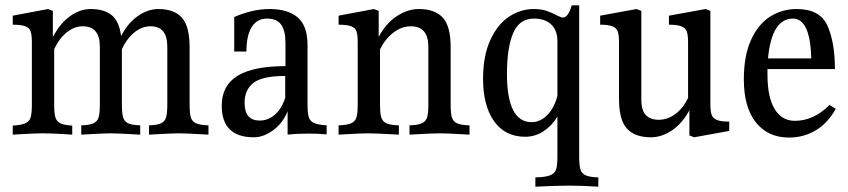

<svg xmlns="http://www.w3.org/2000/svg" viewBox="-20 -504 3195 723"><path d="M765 -32V3Q680 -2 653 -2Q628 -2 541 3V-32Q573 -33 587 -40Q601 -47 605.5 -62.5Q610 -78 610 -111V-328Q610 -405 547 -405Q514 -405 485.5 -381.5Q457 -358 439 -319V-111Q439 -78 443.5 -62.5Q448 -47 462 -40Q476 -33 508 -32V3Q421 -2 396 -2Q371 -2 286 3V-32Q318 -33 332.5 -40Q347 -47 351.5 -62.5Q356 -78 356 -111V-328Q356 -405 292 -405Q259 -405 230.5 -381.5Q202 -358 184 -319V-111Q184 -78 188.5 -62.5Q193 -47 207 -40Q221 -33 252 -31V3L221 1Q167 -2 141 -2Q116 -2 63 1L28 3V-31Q61 -33 76 -40Q91 -47 95.5 -62.5Q100 -78 100 -111V-345Q100 -372 95.5 -385.5Q91 -399 75.5 -405Q60 -411 28 -411V-445L161 -470L179 -463V-364Q205 -415 243 -442.5Q281 -470 321 -470Q372 -470 400.5 -447Q429 -424 436 -368Q461 -417 499 -443.5Q537 -470 576 -470Q636 -470 665 -437.5Q694 -405 694 -326V-111Q694 -78 698.5 -62.5Q703 -47 717.5 -40Q732 -33 765 -32Z M1210 -32V2Q1176 -1 1143 -1Q1099 -1 1063 3V-85Q1045 -40 1008.5 -13.5Q972 13 936 13Q815 13 815 -106Q815 -182 874.5 -218.5Q934 -255 1055 -255V-341Q1055 -389 1038.5 -411.5Q1022 -434 985 -434Q948 -434 928 -402.5Q908 -371 908 -310H862V-440Q932 -470 995 -470Q1064 -470 1101 -438.5Q1138 -407 1138 -334V-112Q1138 -79 1142.5 -63.5Q1147 -48 1162 -41Q1177 -34 1210 -32ZM1054 -136V-218Q968 -218 934.5 -192Q901 -166 901 -117Q901 -50 958 -50Q990 -50 1015.5 -72.5Q1041 -95 1054 -136Z M1748 -32V3Q1663 -2 1635 -2Q1609 -2 1522 3V-32Q1554 -33 1569 -40Q1584 -47 1588.5 -62.5Q1593 -78 1593 -111V-328Q1593 -405 1527 -405Q1492 -405 1461 -381Q1430 -357 1411 -318V-111Q1411 -78 1415.5 -62.5Q1420 -47 1434.5 -40Q1449 -33 1482 -32V3Q1394 -2 1367 -2Q1340 -2 1255 3V-32Q1288 -33 1303 -40Q1318 -47 1322.5 -62.5Q1327 -78 1327 -111V-345Q1327 -372 1322.5 -385.5Q1318 -399 1302.5 -405Q1287 -411 1255 -411V-445L1388 -470L1406 -463V-365Q1433 -416 1474 -443Q1515 -470 1557 -470Q1618 -470 1647.5 -437.5Q1677 -405 1677 -326V-111Q1677 -78 1681.5 -62.5Q1686 -47 1700.5 -40Q1715 -33 1748 -32Z M2233 164V199Q2170 195 2125 195Q2076 195 1996 199V164Q2035 163 2052 156Q2069 149 2074 134Q2079 119 2079 86V-65Q2059 -31 2027 -10Q1995 11 1958 11Q1882 11 1840.5 -47.5Q1799 -106 1799 -207Q1799 -293 1826 -352.5Q1853 -412 1896.5 -441Q1940 -470 1990 -470Q2017 -470 2037 -463.5Q2057 -457 2075 -447Q2093 -438 2099 -438Q2120 -438 2133 -484H2161V86Q2161 118 2165.5 133.5Q2170 149 2185 156Q2200 163 2233 164ZM2079 -143V-349Q2079 -390 2055.5 -412Q2032 -434 1991 -434Q1935 -434 1912 -378.5Q1889 -323 1889 -226Q1889 -44 1982 -44Q2014 -44 2040.5 -70.5Q2067 -97 2079 -143Z M2726 -46V-11L2594 13L2576 6V-89Q2550 -40 2511 -13.5Q2472 13 2431 13Q2371 13 2341 -19.5Q2311 -52 2311 -131V-344Q2311 -371 2306.5 -384.5Q2302 -398 2287 -404.5Q2272 -411 2240 -411V-445L2377 -470L2395 -463V-130Q2395 -88 2412 -70.5Q2429 -53 2460 -53Q2494 -53 2523 -74.5Q2552 -96 2571 -135V-344Q2571 -371 2566.5 -384.5Q2562 -398 2546.5 -404.5Q2531 -411 2499 -411V-445L2637 -470L2655 -463V-113Q2655 -86 2659.5 -72.5Q2664 -59 2679 -52.5Q2694 -46 2726 -46Z M3127 -94Q3097 -40 3051.5 -13Q3006 14 2951 14Q2872 14 2826.5 -43Q2781 -100 2781 -205Q2781 -294 2808 -353.5Q2835 -413 2880 -441.5Q2925 -470 2980 -470Q3068 -470 3096 -407Q3124 -344 3124 -244H2870V-223Q2870 -138 2897 -93.5Q2924 -49 2973 -49Q3044 -49 3104 -109ZM2872 -284H3035Q3031 -434 2966 -434Q2886 -434 2872 -284Z"/></svg>

Font: Gupter Medium
Style: Regular
Weight: 500
Designer: Octavio Pardo
Version: Version 1.000